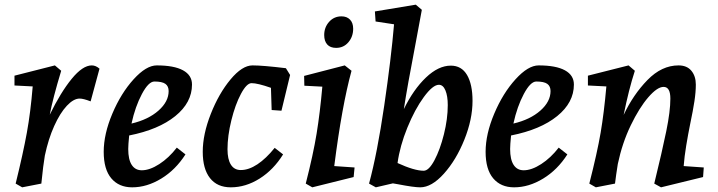

<svg xmlns="http://www.w3.org/2000/svg" viewBox="-20 -790 3072 822"><path d="M120 -420 42 -424V-466L215 -510L242 -487Q206 -368 193 -299Q240 -395 287 -452.5Q334 -510 373 -510Q390 -510 406 -496L368 -356Q337 -368 321 -368Q295 -368 266 -337Q237 -306 212 -250.5Q187 -195 172 -124Q165 -84 157 -4L75 12L47 -4Q79 -134 95 -222Q111 -310 120 -420Z M424 -140Q424 -216 461 -303.5Q498 -391 552 -450.5Q606 -510 651 -510Q725 -510 763.5 -489Q802 -468 802 -428Q802 -351 730.5 -293Q659 -235 533 -210Q529 -170 529 -152Q529 -107 544 -84Q559 -61 587 -61Q621 -61 662 -87.5Q703 -114 737 -158L774 -129Q732 -63 670.5 -25.5Q609 12 546 12Q489 12 456.5 -26.5Q424 -65 424 -140ZM702 -400Q702 -421 688 -431Q674 -441 641 -441Q616 -441 587.5 -387.5Q559 -334 543 -261Q615 -278 658.5 -316.5Q702 -355 702 -400Z M848 -140Q848 -215 882.5 -302.5Q917 -390 967 -450Q1017 -510 1061 -510Q1105 -510 1204 -498L1222 -469L1185 -316L1143 -319L1140 -414Q1083 -434 1057 -434Q1036 -434 1011.5 -388Q987 -342 970.5 -275Q954 -208 954 -151Q954 -108 968.5 -85Q983 -62 1011 -62Q1045 -62 1082 -86.5Q1119 -111 1156 -157L1192 -129Q1151 -63 1091.5 -25.5Q1032 12 968 12Q910 12 879 -27.5Q848 -67 848 -140Z M1360 -419 1283 -423 1282 -465 1456 -510 1485 -487Q1444 -338 1411 -79L1498 -73L1494 -32L1317 12L1289 -4Q1321 -129 1335.5 -218Q1350 -307 1360 -419ZM1368 -640Q1368 -673 1389 -696.5Q1410 -720 1442 -720Q1465 -720 1478.5 -706Q1492 -692 1492 -667Q1492 -633 1471.5 -609Q1451 -585 1419 -585Q1394 -585 1381 -599.5Q1368 -614 1368 -640Z M1667 -686 1588 -698 1585 -741 1760 -770 1786 -748 1760 -608Q1723 -416 1709 -323Q1750 -407 1803.5 -458Q1857 -509 1910 -509Q1956 -509 1979.5 -469Q2003 -429 2003 -358Q2003 -279 1968 -192Q1933 -105 1880.5 -46.5Q1828 12 1779 12Q1752 12 1685 -1L1662 -5L1589 12L1560 -4Q1595 -133 1625 -338Q1655 -543 1667 -686ZM1794 -59Q1816 -59 1840 -104Q1864 -149 1880.5 -215Q1897 -281 1897 -340Q1897 -379 1887 -403Q1877 -427 1859 -427Q1833 -427 1794.5 -374.5Q1756 -322 1724 -243.5Q1692 -165 1682 -92Q1754 -59 1794 -59Z M2059 -140Q2059 -216 2096 -303.5Q2133 -391 2187 -450.5Q2241 -510 2286 -510Q2360 -510 2398.5 -489Q2437 -468 2437 -428Q2437 -351 2365.5 -293Q2294 -235 2168 -210Q2164 -170 2164 -152Q2164 -107 2179 -84Q2194 -61 2222 -61Q2256 -61 2297 -87.5Q2338 -114 2372 -158L2409 -129Q2367 -63 2305.5 -25.5Q2244 12 2181 12Q2124 12 2091.5 -26.5Q2059 -65 2059 -140ZM2337 -400Q2337 -421 2323 -431Q2309 -441 2276 -441Q2251 -441 2222.5 -387.5Q2194 -334 2178 -261Q2250 -278 2293.5 -316.5Q2337 -355 2337 -400Z M2576 -420 2497 -424V-466L2671 -510L2698 -487Q2672 -407 2650 -298Q2691 -385 2752 -447.5Q2813 -510 2885 -510Q2921 -510 2940 -487Q2959 -464 2959 -428Q2959 -396 2953 -356.5Q2947 -317 2935 -260Q2926 -216 2918 -167.5Q2910 -119 2907 -79L2993 -73L2990 -32L2810 12L2781 -4Q2815 -143 2832.5 -228.5Q2850 -314 2850 -368Q2850 -418 2821 -418Q2794 -418 2755.5 -373.5Q2717 -329 2680.5 -253.5Q2644 -178 2625 -88Q2617 -38 2613 -4L2531 12L2503 -4Q2537 -137 2551.5 -222Q2566 -307 2576 -420Z"/></svg>

Font: Andada Pro SemiBold
Style: Italic
Weight: 600
Italic angle: -6.99998°
Designer: Carolina Giovagnoli
Foundry: Huerta Tipografica
Version: Version 3.005